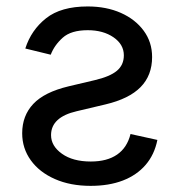

<svg xmlns="http://www.w3.org/2000/svg" viewBox="-20 -573 568 604"><path d="M59.6 -420.4Q78.1 -478.5 125 -515.6Q171.9 -552.7 255.9 -552.7Q314.5 -552.7 360.1 -532.5Q405.8 -512.2 432.1 -476.3Q458.5 -440.4 458.5 -393.6Q458.5 -335.9 422.4 -299.1Q386.2 -262.2 312 -244.6L221.2 -223.1Q181.2 -213.9 160.9 -195.1Q140.6 -176.3 140.6 -147.9Q140.6 -113.8 174.8 -89.4Q209 -64.9 265.6 -64.9Q316.9 -64.9 348.4 -86.7Q379.9 -108.4 390.6 -151.4L475.1 -132.8Q465.8 -86.4 438 -54.2Q410.2 -22 366.5 -5.1Q322.8 11.7 265.1 11.7Q201.2 11.7 152.6 -9.8Q104 -31.2 76.9 -68.8Q49.8 -106.4 49.8 -153.8Q49.8 -209 84.7 -246.1Q119.6 -283.2 195.3 -301.3L277.8 -320.8Q325.7 -332 347.7 -350.3Q369.6 -368.7 369.6 -398.9Q369.6 -433.1 337.2 -455.6Q304.7 -478 255.9 -478Q203.6 -478 177.2 -454.3Q150.9 -430.7 139.6 -400.9Z"/></svg>

Font: Adwaita Sans
Style: Regular
Weight: 400
Designer: Rasmus Andersson
Foundry: rsms
Version: Version 4.001;git-9221beed3